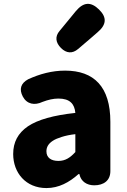

<svg xmlns="http://www.w3.org/2000/svg" viewBox="-20 -942 646 976"><path d="M122 -300C71 -265 47 -219 47 -159C47 -64 111 14 216 14C279 14 332 -15 379 -57H384V-55C392 -19 422 0 459 0C507 0 541 -24 541 -72V-161V-323C541 -501 458 -583 311 -583C244 -583 182 -566 123 -539C86 -519 76 -489 96 -451C117 -412 156 -405 196 -424C225 -435 251 -441 277 -441C335 -441 359 -414 363 -368C252 -356 173 -334 122 -300ZM294 -246C313 -252 336 -257 363 -260V-169C337 -141 313 -124 277 -124C240 -124 216 -140 216 -173C216 -193 225 -211 248 -226C260 -234 275 -240 294 -246ZM334 -847 283 -785C258 -756 263 -725 290 -698C317 -671 348 -668 377 -693L438 -745L476 -778C521 -816 525 -853 483 -894C441 -935 404 -931 366 -886Z"/></svg>

Font: GenSenRounded2 TW H
Style: Regular
Weight: 900
Version: Version 2.100;PS 2.1;hotconv 16.6.51;makeotf.lib2.5.65220 DE